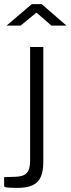

<svg xmlns="http://www.w3.org/2000/svg" viewBox="-60 -745 342 931"><path d="M189 -621H262L142 -725H94L-28 -621H40L117 -684ZM150 38V-517H86V34C86 89 67 110 18 112L-40 114V156C-40 163 -32 166 25 166C121 166 150 125 150 38Z"/></svg>

Font: United Sans ExtraLight
Style: Regular
Weight: 200
Designer: Pablo Impallari, Rodrigo Fuenzalida (Modified by Dan O. Williams)
Version: Version 1.000;PS 001.000;hotconv 1.0.88;makeotf.lib2.5.64775